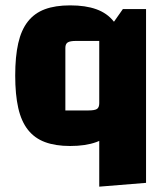

<svg xmlns="http://www.w3.org/2000/svg" viewBox="-20 -534 629 722"><path d="M243.8 15Q188.3 15 149.1 0.3Q109.9 -14.3 85 -46Q60 -77.6 48.6 -128.1Q37.2 -178.6 37.2 -250Q37.2 -321.4 48.6 -371.5Q60 -421.6 84.9 -453.2Q109.7 -484.7 148.9 -499.3Q188 -513.8 243.8 -513.8Q302 -513.8 342.3 -499.2Q382.7 -484.7 407.6 -453.4Q432.6 -422.1 444.4 -371.8Q456.2 -321.6 456.2 -250Q456.2 -178.2 444.4 -127.7Q432.6 -77.2 407.6 -45.8Q382.7 -14.4 342.3 0.3Q302 15 243.8 15ZM225.8 -118.7H312.5Q336.4 -118.7 344.8 -124.4Q353.2 -130.2 353.2 -146V-380.1H266.5Q243.5 -380.1 234.7 -374.5Q225.8 -368.8 225.8 -354ZM529.2 153.6 353.2 167.9V-373.4L442.1 -500H529.2Z"/></svg>

Font: Changa
Style: Regular
Weight: 400
Designer: Eduardo Rodriguez Tunni
Foundry: Eduardo Rodriguez Tunni
Version: Version 3.003